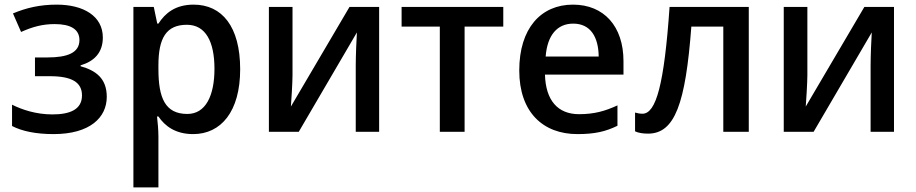

<svg xmlns="http://www.w3.org/2000/svg" viewBox="-20 -569 3957 829"><path d="M225 -549C152 -549 93 -535 36 -511L71 -431C120 -453 163 -465 216 -465C286 -465 323 -442 323 -396C323 -341 271 -321 185 -321H131V-240H196C291 -240 334 -213 334 -157C334 -96 282 -75 206 -75C135 -75 74 -96 32 -117V-25C74 -3 134 10 211 10C369 10 441 -62 441 -151C441 -232 392 -265 328 -283V-287C386 -304 424 -341 424 -407C424 -500 340 -549 225 -549Z M816 -549C737 -549 693 -512 664 -467H659L644 -539H556V240H664V20C664 -5 661 -42 658 -66H664C692 -25 737 10 814 10C934 10 1017 -87 1017 -270C1017 -455 938 -549 816 -549ZM787 -462C868 -462 906 -389 906 -272C906 -156 868 -77 789 -77C693 -77 664 -146 664 -271V-287C664 -405 698 -462 787 -462Z M1243 -539H1141V0H1270L1521 -429C1519 -401 1516 -325 1516 -287V0H1617V-539H1489L1236 -109C1238 -134 1243 -214 1243 -245Z M2153 -454V-539H1714V-454H1879V0H1986V-454Z M2454 -549C2315 -549 2222 -446 2222 -265C2222 -84 2325 10 2473 10C2548 10 2595 -1 2646 -26V-114C2592 -89 2545 -76 2480 -76C2388 -76 2336 -136 2333 -247H2672V-305C2672 -455 2588 -549 2454 -549ZM2455 -467C2530 -467 2564 -409 2565 -325H2336C2343 -416 2385 -467 2455 -467Z M3213 0V-539H2871C2848 -206 2813 -78 2754 -78C2743 -78 2732 -80 2722 -83V-2C2736 5 2757 8 2778 8C2894 8 2940 -122 2965 -454H3103V0Z M3466 -539H3364V0H3493L3744 -429C3742 -401 3739 -325 3739 -287V0H3840V-539H3712L3459 -109C3461 -134 3466 -214 3466 -245Z"/></svg>

Font: Noto Sans Thai Medium
Style: Regular
Weight: 500
Designer: Monotype Design Team
Foundry: Monotype Imaging Inc.
Version: Version 1.901